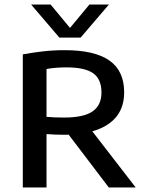

<svg xmlns="http://www.w3.org/2000/svg" viewBox="-20 -822 641 842"><path d="M80 0V-583.5Q119.5 -591 166.2 -596.5Q213 -602 263.5 -602Q394.5 -602 459.5 -556.8Q524.5 -511.5 524.5 -417Q524.5 -355.5 493.5 -314.2Q462.5 -273 403.2 -252Q344 -231 260.5 -231Q240.5 -231 221.5 -231.8Q202.5 -232.5 184 -234V0ZM457 0 246.5 -277H361L575 0ZM261 -306.5Q347 -306.5 386 -333.5Q425 -360.5 425 -416.5Q425 -475 388.5 -500.8Q352 -526.5 272 -526.5Q246.5 -526.5 225.5 -524.8Q204.5 -523 184 -519.5V-309.5Q206 -308 222 -307.2Q238 -306.5 261 -306.5ZM240.5 -657 116.5 -802H202L297 -687.5H277L372 -802H457.5L333.5 -657Z"/></svg>

Font: Encode Sans SC Condensed Thin Medium
Style: Regular
Weight: 500
Version: Version 3.002